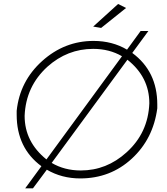

<svg xmlns="http://www.w3.org/2000/svg" viewBox="-20 -916 862 990"><path d="M501.5 -772 460.5 -779 589 -895.5 630 -875ZM150 55H110L193.5 -59Q66 -153 66 -324.5V-344.5Q82 -497.5 197.2 -601.2Q312.5 -705 462.5 -705Q559 -705 635 -660L705 -756H745L662 -643Q791 -548 791 -377.5V-357.5Q770 -199.5 659.5 -97.8Q549 4 393.5 4Q298.5 4 221.5 -41ZM219.5 -94 609 -626Q544 -664 460.5 -664Q327.5 -664 224.5 -572Q113 -470.5 107 -318.5Q107 -184.5 219.5 -94ZM396.5 -37Q529.5 -37 632 -130Q744 -230.5 750 -383.5Q750 -518.5 637 -608L246.5 -76Q312.5 -37 396.5 -37Z"/></svg>

Font: Argentum Sans ExtraLight
Style: Italic
Weight: 200
Italic angle: -11°
Designer: Julieta Ulanovsky (font), Cristiano Sobral (main changes and remaster)
Foundry: Julieta Ulanovsky (font), Cristiano Sobral (main changes and remaster)
Version: Version 2.007;June 15, 2022;FontCreator 14.0.0.2814 64-bit; 